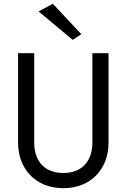

<svg xmlns="http://www.w3.org/2000/svg" viewBox="-20 -980 666 1010"><path d="M183 -920 363 -770 408 -800 258 -960ZM75 -700V-230C75 -91 168 10 313 10C458 10 551 -91 551 -230V-700H466V-230C466 -134 413 -70 313 -70C213 -70 160 -134 160 -230V-700Z"/></svg>

Font: Jost
Style: Regular
Weight: 400
Version: Version 3.710